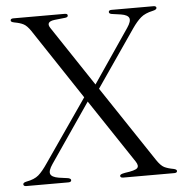

<svg xmlns="http://www.w3.org/2000/svg" viewBox="-51 -749 766 799"><g transform="rotate(-5 332.0 -350.0)"><path d="M573.5 -62Q590.5 -36.5 605 -29.2Q619.5 -22 644 -17.5Q657 -14.5 657 -8Q657 0 645 0H432Q419.5 0 419.5 -8Q419.5 -11.5 423.5 -14Q427.5 -16.5 441 -19Q483.5 -24.5 492.5 -33.8Q501.5 -43 489.5 -61.5L312 -328L143.5 -82Q125 -55 130 -41.5Q135 -28 164 -23L203.5 -17.5Q215 -14.5 215 -8.5Q215 0 202.5 0H27Q15 0 15 -8.5Q15 -15.5 29.5 -18.5Q62.5 -24.5 80 -39.5Q97.5 -54.5 120 -88L299 -347L104 -641Q88.5 -664 74.2 -671.2Q60 -678.5 37 -682.5Q27.5 -684.5 24.8 -686.8Q22 -689 22 -692Q22 -700 34 -700H248.5Q260.5 -700 260.5 -692Q260.5 -685 249.5 -683.5L203.5 -678.5Q165 -673.5 184.5 -645.5L350.5 -396L502.5 -619.5Q520.5 -646 515 -659.2Q509.5 -672.5 481.5 -677L443 -682.5Q432 -684.5 432 -691.5Q432 -699.5 444 -699.5H619Q631 -699.5 631 -691.5Q631 -684 614.5 -680.5Q582 -673.5 564.2 -658.2Q546.5 -643 527.5 -615.5L363.5 -377Z"/></g></svg>

Font: Fraunces 72pt Light
Style: Regular
Weight: 300
Version: Version 1.000;[0bf87f6ff]